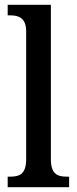

<svg xmlns="http://www.w3.org/2000/svg" viewBox="-20 -780 321 800"><path d="M12 0H268V-44H258C219 -44 192 -55 192 -117V-760H12V-716H23C55 -716 89 -707 89 -650V-117C89 -55 62 -44 23 -44H12Z"/></svg>

Font: Noto Serif Devanagari Condensed Medium
Style: Regular
Weight: 500
Width: 3
Designer: Universal Thirst, Indian Type Foundry and the Monotype Design Team
Foundry: Monotype Imaging Inc.
Version: Version 2.004